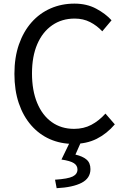

<svg xmlns="http://www.w3.org/2000/svg" viewBox="-20 -766 678 1040"><path d="M377.2 13.4Q308.7 13.4 250.5 -12.1Q192.4 -37.7 149.1 -87.1Q105.8 -136.5 81.9 -206.8Q58.1 -277 58.1 -366.2Q58.1 -454.9 82.6 -525.3Q107.2 -595.6 150.9 -645Q194.6 -694.4 254 -720.4Q313.4 -746.4 383.2 -746.4Q450.1 -746.4 501.2 -718.9Q552.3 -691.5 584.2 -656.1L533.9 -596.4Q505.3 -627.3 468.2 -646.3Q431.1 -665.4 384.4 -665.4Q315 -665.4 262.8 -629.3Q210.6 -593.3 181.9 -526.9Q153.3 -460.4 153.3 -368.5Q153.3 -276.2 181.2 -208.8Q209.1 -141.3 260.3 -104.7Q311.5 -68 381.2 -68Q433.5 -68 474.8 -89.9Q516.1 -111.7 551.2 -150.7L601.9 -92.3Q558.6 -41.6 503.8 -14.1Q449 13.4 377.2 13.4ZM286.9 253.4 278.1 207.4Q348.4 202.8 374 189.9Q399.6 177 399.6 152Q399.6 130.5 380.3 117.9Q361 105.2 312.9 98.2L361.9 -3.2H421.6L388.6 71.4Q427.1 80.2 448.5 98.1Q469.9 116 469.9 150.1Q469.9 199.1 422.5 224Q375.1 248.8 286.9 253.4Z"/></svg>

Font: Noto Sans TC
Style: Regular
Weight: 100
Designer: Ryoko NISHIZUKA 西塚涼子 (kana, bopomofo & ideographs); Paul D. Hunt (Latin, Greek & Cyrillic); Sandoll Communications 산돌커뮤니
Foundry: Adobe
Version: Version 2.004;hotconv 1.0.118;makeotfexe 2.5.65603